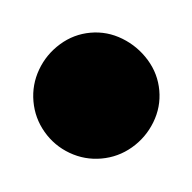

<svg xmlns="http://www.w3.org/2000/svg" viewBox="-26 -506 152 152"><g transform="rotate(-5 50.0 -430.0)"><path d="M0.3 -430Q0.3 -416.7 7 -405.2Q13.7 -393.7 25.2 -387Q36.7 -380.3 50 -380.3Q63.3 -380.3 74.8 -387Q86.3 -393.7 93.3 -405.2Q100.3 -416.7 100.3 -430Q100.3 -443.3 93.3 -454.8Q86.3 -466.3 74.8 -473.3Q63.3 -480.3 50 -480.3Q36.7 -480.3 25.2 -473.3Q13.7 -466.3 7 -454.8Q0.3 -443.3 0.3 -430Z"/></g></svg>

Font: Linefont Thin
Style: Regular
Weight: 100
Monospace: yes
Version: Version 3.002;gftools[0.9.33]